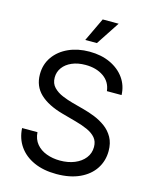

<svg xmlns="http://www.w3.org/2000/svg" viewBox="-137 -1033 911 1136"><g transform="rotate(15 318.5 -464.5)"><path d="M319.3 12.7Q239.7 12.7 181.4 -13.7Q123 -40 90.1 -87.2Q57.1 -134.3 53.7 -197.8H147.9Q150.9 -154.8 174.6 -126.5Q198.2 -98.1 236.3 -84Q274.4 -69.8 319.3 -69.8Q369.1 -69.8 408.4 -85.9Q447.8 -102.1 470.7 -131.3Q493.7 -160.6 493.7 -199.2Q493.7 -233.4 474.9 -255.4Q456.1 -277.3 423.6 -292Q391.1 -306.6 349.6 -317.9L262.7 -341.8Q170.9 -367.2 122.1 -413.6Q73.2 -460 73.2 -532.7Q73.2 -594.2 106 -640.4Q138.7 -686.5 195.3 -712.2Q252 -737.8 323.2 -737.8Q395.5 -737.8 450.9 -711.9Q506.3 -686 538.1 -641.1Q569.8 -596.2 571.8 -538.6H481.9Q475.6 -594.2 431.2 -625Q386.7 -655.8 320.3 -655.8Q273.4 -655.8 237.8 -640.4Q202.1 -625 182.4 -598.1Q162.6 -571.3 162.6 -537.1Q162.6 -500.5 184.8 -477.5Q207 -454.6 239.5 -441.2Q272 -427.7 302.7 -419.4L377 -399.4Q410.6 -390.6 446.5 -376.2Q482.4 -361.8 513.7 -338.9Q544.9 -315.9 564.2 -281.5Q583.5 -247.1 583.5 -198.7Q583.5 -138.2 552.2 -90.3Q521 -42.5 461.7 -14.9Q402.3 12.7 319.3 12.7ZM279.8 -797.9 348.1 -941.9H445.8L351.1 -797.9Z"/></g></svg>

Font: Inter 17pt
Style: Regular
Weight: 400
Version: Version 4.001;git-66647c0bb